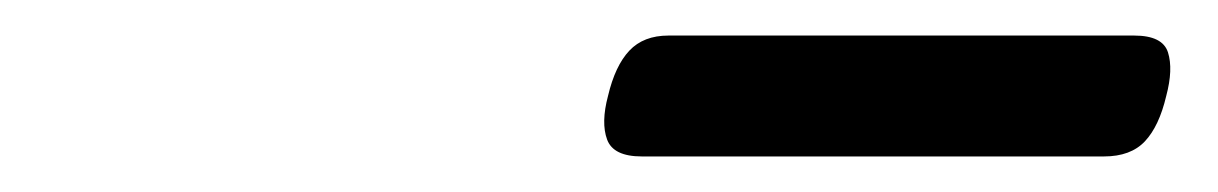

<svg xmlns="http://www.w3.org/2000/svg" viewBox="-20 -784 685 108"><path d="M341 -696Q325 -696 321.5 -705.5Q318 -715 322 -730Q326 -747 334 -755.5Q342 -764 356 -764H618Q634 -764 637 -754.5Q640 -745 636 -730Q632 -713 624 -704.5Q616 -696 601 -696Z"/></svg>

Font: Playwrite CU Light
Style: Regular
Weight: 300
Designer: Veronika Burian, José Scaglione
Foundry: TypeTogether
Version: Version 1.002